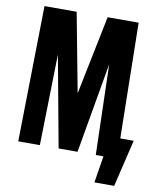

<svg xmlns="http://www.w3.org/2000/svg" viewBox="-102 -890 940 1129"><g transform="rotate(10 368.0 -325.0)"><path d="M57 0 71 -810H263L352 -339L448 -810H633L647 0H520L505 -539L411 0H298L198 -543L186 0ZM540 160 585 -121H725L658 160Z"/></g></svg>

Font: Oswald
Style: Bold
Weight: 700
Designer: Vernon Adams
Foundry: Vernon Adams
Version: Version 4.103;gftools[0.9.33.dev8+g029e19f]